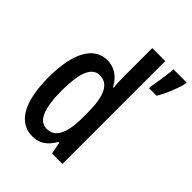

<svg xmlns="http://www.w3.org/2000/svg" viewBox="-217 -877 1004 1004"><g transform="rotate(45 285.0 -375.0)"><path d="M199 10C251 10 286 -15 316 -66H322L335 0H412V-760H316V-550C316 -529 317 -504 319 -471H315C288 -523 245 -550 195 -550C96 -550 40 -448 40 -270C40 -90 95 10 199 10ZM570 -750V-760H473C472 -727 457 -636 452 -612V-600H508C531 -636 560 -705 570 -750ZM224 -71C165 -71 138 -138 138 -270C138 -397 164 -466 222 -466C287 -466 316 -407 316 -278V-248C316 -128 285 -71 224 -71Z"/></g></svg>

Font: Noto Sans Arabic UI XCn Md
Style: Regular
Weight: 500
Width: 2
Designer: Monotype Design Team, Nadine Chahine and Nizar Qandah
Foundry: Monotype Imaging Inc.
Version: Version 2.010